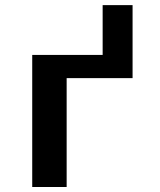

<svg xmlns="http://www.w3.org/2000/svg" viewBox="-20 -748 640 768"><path d="M390.6 -528.3V-727.5H510.3V-435.5H246.6V0H108.9V-528.3Z"/></svg>

Font: Liberation Mono
Style: Bold
Weight: 700
Monospace: yes
Designer: Steve Matteson
Foundry: Ascender Corporation
Version: Version 2.1.5